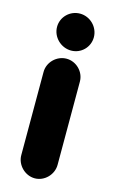

<svg xmlns="http://www.w3.org/2000/svg" viewBox="-118 -789 511 853"><g transform="rotate(15 137.5 -362.5)"><path d="M50 -450V-67C50 -22 89 17 134 17C179 17 217 -22 217 -67V-450C217 -495 179 -533 134 -533C89 -533 50 -495 50 -450ZM56 -659C56 -612 96 -573 143 -573C189 -573 226 -610 226 -656C226 -703 187 -742 140 -742C94 -742 56 -705 56 -659Z"/></g></svg>

Font: Blanket
Style: Blk
Weight: 900
Foundry: Cannot Into Space Fonts
Version: Version 0.9